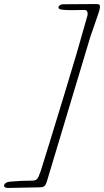

<svg xmlns="http://www.w3.org/2000/svg" viewBox="-42 -722 512 945"><path d="M434 -702Q443 -702 447 -698.5Q451 -695 450 -687Q449 -679 447.5 -672.5Q446 -666 442 -655Q438 -644 437 -640Q431 -621 420 -591Q409 -561 403 -542L189 170Q183 189 176 194.5Q169 200 152 200L-1 203Q-7 203 -11.5 202Q-16 201 -19.5 198Q-23 195 -22 190Q-17 174 8 172Q63 167 117 167Q133 167 140.5 159Q148 151 159 118Q182 46 276 -262Q339 -467 388 -644Q391 -656 387.5 -664.5Q384 -673 374 -673Q361 -673 340 -672.5Q319 -672 310 -672Q283 -672 267 -674Q247 -676 246 -683Q246 -684 246 -686Q246 -692 253 -696.5Q260 -701 267 -701L421 -702Z"/></svg>

Font: EB Garamond 12
Style: Italic
Weight: 400
Italic angle: -17°
Version: Version 0.016; ttfautohint (v1.8.4)